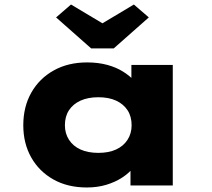

<svg xmlns="http://www.w3.org/2000/svg" viewBox="-20 -820 936 849"><path d="M364 9Q279 9 216 -26.5Q153 -62 118 -124Q83 -186 83 -266Q83 -348 118.5 -410.5Q154 -473 217.5 -508.5Q281 -544 365 -544Q414 -544 454.5 -533Q495 -522 525.5 -502.5Q556 -483 576 -460.5Q596 -438 604 -416L561 -412V-533H744V0H557V-143L596 -131Q591 -105 571 -80Q551 -55 520.5 -35Q490 -15 450.5 -3Q411 9 364 9ZM415 -144Q461 -144 493.5 -159Q526 -174 544 -202Q562 -230 562 -266Q562 -305 544 -332.5Q526 -360 493.5 -375Q461 -390 415 -390Q369 -390 336 -375Q303 -360 285 -332.5Q267 -305 267 -266Q267 -230 285 -202Q303 -174 336 -159Q369 -144 415 -144ZM383 -606 228 -743 294 -800 448 -708H418L572 -800L638 -743L483 -606Z"/></svg>

Font: Lexend Mega ExtraBold
Style: Regular
Weight: 800
Designer: Bonnie Shaver-Troup, Thomas Jockin
Foundry: Lexend
Version: Version 1.007